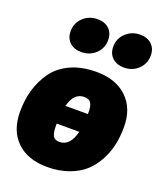

<svg xmlns="http://www.w3.org/2000/svg" viewBox="-154 -927 879 1046"><g transform="rotate(20 285.5 -403.5)"><path d="M205 -630Q163 -630 138 -654Q113 -678 113 -717Q113 -765 147 -797Q181 -829 230 -829Q272 -829 297 -805Q322 -781 322 -742Q322 -694 288.5 -662Q255 -630 205 -630ZM453 -630Q411 -630 385.5 -654Q360 -678 360 -717Q360 -765 394 -797Q428 -829 477 -829Q519 -829 544 -805Q569 -781 569 -742Q569 -694 535.5 -662Q502 -630 453 -630ZM323 -557Q436 -557 501 -494Q566 -431 565 -323Q565 -271 555 -223.5Q545 -176 521 -130.5Q497 -85 461.5 -52Q426 -19 370 1.5Q314 22 245 22Q132 22 68 -40Q4 -102 4 -212Q4 -278 20.5 -336.5Q37 -395 72.5 -446Q108 -497 172 -527Q236 -557 323 -557ZM307 -406Q246 -406 226 -325H356V-330Q357 -371 345.5 -388.5Q334 -406 307 -406ZM261 -129Q323 -129 345 -218H214V-206Q214 -164 224.5 -146.5Q235 -129 261 -129Z"/></g></svg>

Font: Fira Sans Ultra
Style: Italic
Weight: 950
Italic angle: -8°
Designer: Carrois Corporate & Edenspiekermann AG
Foundry: Carrois Corporate GbR & Edenspiekermann AG
Version: Version 4.203;PS 004.203;hotconv 1.0.88;makeotf.lib2.5.64775